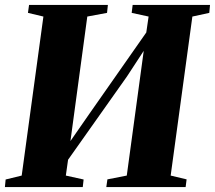

<svg xmlns="http://www.w3.org/2000/svg" viewBox="-29 -763 876 783"><path d="M-9 0 -6 -31 59.5 -47 148 -695.5 85 -710.5 89.5 -743H411L407.5 -710.5L327 -695.5L250 -126.5L222 -135.5L335.5 -299L605 -684L561 -585.5L577 -695.5L508 -710.5L512 -743H827.5L824.5 -710.5L755.5 -695.5L667 -47L732 -31.5L728 0H404.5L409 -31.5L488 -47L562.5 -595L592 -609L489 -451.5L206.5 -52L254.5 -153.5L239.5 -47L312 -31L308.5 0Z"/></svg>

Font: Merriweather 96pt Black
Style: Italic
Weight: 900
Italic angle: -7.8°
Version: Version 2.101